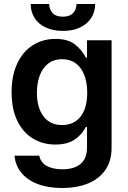

<svg xmlns="http://www.w3.org/2000/svg" viewBox="-20 -732 639 962"><path d="M52.7 47.9H176.8Q183.1 81.5 213.6 98.9Q244.1 116.2 293 116.2Q351.1 116.2 383.5 89.4Q416 62.5 416 5.9V-95.7H410.2Q391.6 -59.1 355.2 -33.4Q318.8 -7.8 256.8 -7.8Q194.8 -7.8 145 -37.8Q95.2 -67.9 66.7 -126.7Q38.1 -185.5 38.1 -269.5Q38.1 -354.5 66.9 -414.8Q95.7 -475.1 145.5 -506.1Q195.3 -537.1 257.8 -537.1Q319.8 -537.1 355 -509.8Q390.1 -482.4 410.2 -443.4H416V-530.3H539.1V8.8Q539.1 74.7 507.6 119.9Q476.1 165 420.2 187.5Q364.3 210 291 210Q221.2 210 169.2 190.2Q117.2 170.4 87.2 134Q57.1 97.7 52.7 47.9ZM417 -267.6Q417 -317.9 402.3 -356Q387.7 -394 359.4 -414.8Q331.1 -435.5 291 -435.5Q250.5 -435.5 222.2 -414.1Q193.8 -392.6 179.4 -354.5Q165 -316.4 165 -267.6Q165 -192.9 197.8 -149.2Q230.5 -105.5 291 -105.5Q351.1 -105.5 384 -148.2Q417 -190.9 417 -267.6ZM294.9 -577.1Q246.1 -577.1 209.7 -594Q173.3 -610.8 153.6 -641.4Q133.8 -671.9 133.8 -711.9H226.6Q226.6 -685.1 243.4 -666.7Q260.3 -648.4 294.9 -648.4Q329.1 -648.4 346.2 -666.5Q363.3 -684.6 363.3 -711.9H457Q456.5 -671.9 436.5 -641.4Q416.5 -610.8 380.1 -594Q343.8 -577.1 294.9 -577.1Z"/></svg>

Font: Pretendard SemiBold
Style: Regular
Weight: 600
Designer: Base glyphs from Inter by Rasmus Andersson; Hangeul glyphs from Noto Sans CJK(Source Han Sans) by Jang Soo-young and Kan
Foundry: Kil Hyung-jin
Version: Version 1.309